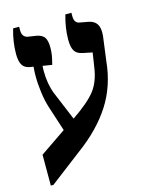

<svg xmlns="http://www.w3.org/2000/svg" viewBox="-111 -715 652 859"><g transform="rotate(-15 215.5 -285.5)"><path d="M415 -512 400 -398Q389 -285 333 -198Q277 -111 176 -37L28 76H16V-67L136 -149L98 -266Q88 -297 82.5 -337.5Q77 -378 77 -416Q77 -434 79 -458L65 -460Q39 -464 28.5 -481.5Q18 -499 18 -533Q18 -588 35 -647H63V-630Q63 -599 89 -594L128 -588Q154 -583 164 -568Q174 -553 174 -521Q174 -503 171.5 -487.5Q169 -472 166 -461Q163 -450 162 -444L119 -451Q118 -443 118 -426Q118 -367 137 -319L192 -187Q270 -240 301 -280.5Q332 -321 341 -386L351 -451L307 -460Q281 -465 270.5 -482Q260 -499 260 -534Q260 -588 277 -647H305V-631Q305 -598 331 -595L369 -588Q395 -583 406.5 -565Q418 -547 415 -512Z"/></g></svg>

Font: Noto Serif Hebrew Cond
Style: Bold
Weight: 700
Width: 3
Designer: Monotype Design Team
Foundry: Monotype Imaging Inc.
Version: Version 1.000